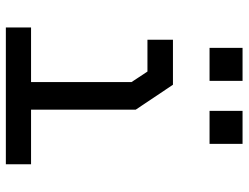

<svg xmlns="http://www.w3.org/2000/svg" viewBox="-114 -714 829 640"><g transform="rotate(90 300.0 -394.5)"><path d="M113 -557V-472H219L254 -419V-84H72V0H528V-84H346V-433L263 -557ZM140 -679V-789H250V-679ZM350 -679V-789H460V-679Z"/></g></svg>

Font: Kode Mono Medium
Style: Regular
Weight: 500
Monospace: yes
Designer: Isa Ozler
Foundry: Kadena LLC
Version: Version 1.206;gftools[0.9.28]